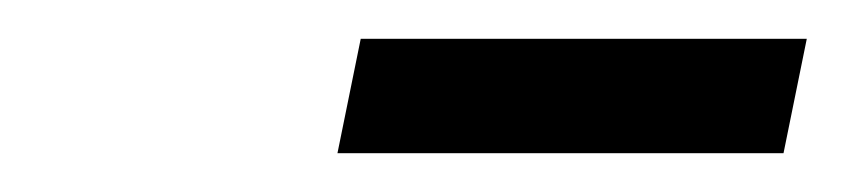

<svg xmlns="http://www.w3.org/2000/svg" viewBox="-20 -641 436 99"><path d="M154 -562 166 -621H396L384 -562Z"/></svg>

Font: Lisu Bosa Medium
Style: Italic
Weight: 500
Italic angle: -19°
Designer: David Morse, Annie Olsen, Victor Gaultney, Frank Grießhammer (Latin)
Foundry: SIL International
Version: Version 2.000